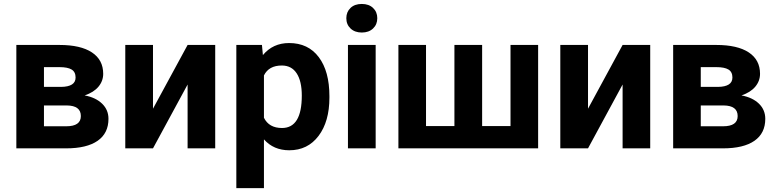

<svg xmlns="http://www.w3.org/2000/svg" viewBox="-20 -758 3962 981"><path d="M63.5 0V-528.3H284.2Q392.1 -528.3 449.7 -490.2Q507.3 -452.1 507.3 -380.9Q507.3 -344.2 483.2 -315.2Q459 -286.1 412.6 -270.5Q469.2 -259.8 501.7 -228.3Q534.2 -196.8 534.2 -150.9Q534.2 -77.1 478.8 -38.6Q423.3 0 317.9 0ZM204.6 -219.2V-112.8H318.4Q393.1 -112.8 393.1 -165Q393.1 -218.3 321.8 -219.2ZM204.6 -314H292Q366.2 -314.9 366.2 -361.8Q366.2 -390.6 345.9 -402.8Q325.7 -415 284.2 -415H204.6Z M938.5 -528.3H1079.6V0H938.5V-326.2L761.7 0H620.1V-528.3H761.7V-202.6Z M1663.1 -259.3Q1663.1 -137.2 1607.7 -63.7Q1552.2 9.8 1458 9.8Q1377.9 9.8 1328.6 -45.9V203.1H1187.5V-528.3H1318.4L1323.2 -476.6Q1374.5 -538.1 1457 -538.1Q1554.7 -538.1 1608.9 -465.8Q1663.1 -393.6 1663.1 -266.6ZM1522 -269.5Q1522 -343.3 1495.8 -383.3Q1469.7 -423.3 1419.9 -423.3Q1353.5 -423.3 1328.6 -372.6V-156.2Q1354.5 -104 1420.9 -104Q1522 -104 1522 -269.5Z M1899.4 0H1757.8V-528.3H1899.4ZM1749.5 -665Q1749.5 -696.8 1770.8 -717.3Q1792 -737.8 1828.6 -737.8Q1864.7 -737.8 1886.2 -717.3Q1907.7 -696.8 1907.7 -665Q1907.7 -632.8 1886 -612.3Q1864.3 -591.8 1828.6 -591.8Q1793 -591.8 1771.2 -612.3Q1749.5 -632.8 1749.5 -665Z M2156.7 -528.3V-113.8H2301.8V-528.3H2443.4V-113.8H2588.4V-528.3H2729.5V0H2015.6V-528.3Z M3161.1 -528.3H3302.2V0H3161.1V-326.2L2984.4 0H2842.8V-528.3H2984.4V-202.6Z M3419.4 0V-528.3H3640.1Q3748 -528.3 3805.7 -490.2Q3863.3 -452.1 3863.3 -380.9Q3863.3 -344.2 3839.1 -315.2Q3814.9 -286.1 3768.6 -270.5Q3825.2 -259.8 3857.7 -228.3Q3890.1 -196.8 3890.1 -150.9Q3890.1 -77.1 3834.7 -38.6Q3779.3 0 3673.8 0ZM3560.5 -219.2V-112.8H3674.3Q3749 -112.8 3749 -165Q3749 -218.3 3677.7 -219.2ZM3560.5 -314H3647.9Q3722.2 -314.9 3722.2 -361.8Q3722.2 -390.6 3701.9 -402.8Q3681.6 -415 3640.1 -415H3560.5Z"/></svg>

Font: Robotiche
Style: Bold
Weight: 700
Designer: Google
Version: Version 2.001150; 2014